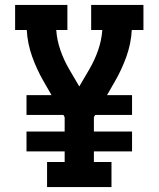

<svg xmlns="http://www.w3.org/2000/svg" viewBox="-20 -755 640 775"><path d="M170 0V-101H241V-144H87V-224H241V-282L236 -291H87V-371H188L157 -425Q129 -473 110 -526Q91 -579 88 -634H41V-735H252V-634H207Q210 -592 224 -552Q238 -512 259 -476L300 -406L341 -476Q362 -512 376 -552Q390 -592 393 -634H348V-735H559V-634H512Q509 -579 490 -526Q471 -473 443 -425L412 -371H513V-291H364L359 -282V-224H513V-144H359V-101H430V0Z"/></svg>

Font: Iosevka Curly Slab Extended
Style: Bold
Weight: 700
Width: 7
Monospace: yes
Designer: Belleve Invis
Foundry: Belleve Invis
Version: Version 11.1.0; ttfautohint (v1.8.3)